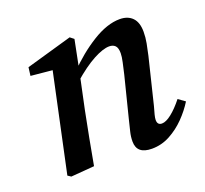

<svg xmlns="http://www.w3.org/2000/svg" viewBox="-89 -557 716 672"><g transform="rotate(-20 269.0 -220.5)"><path d="M314 -35Q314 -53 318.5 -71Q323 -89 329 -114L367 -265Q372 -287 376.5 -307Q381 -327 381 -340Q381 -360 373 -368Q365 -376 351 -376Q328 -376 291.5 -356.5Q255 -337 208 -296L211 -333Q260 -384 315.5 -418.5Q371 -453 418 -453Q448 -453 465 -435.5Q482 -418 482 -383Q482 -362 478 -341Q474 -320 469 -298L427 -126Q422 -109 419 -97Q416 -85 416 -78Q416 -59 433 -59Q448 -59 469 -75.5Q490 -92 513 -121L538 -103Q520 -74 494.5 -48Q469 -22 437.5 -5Q406 12 370 12Q314 12 314 -35ZM158 0 71 7 59 -1 140 -380 171 -362 57 -373 61 -404 232 -453 246 -442 223 -327 195 -195Q185 -146 176 -97.5Q167 -49 158 0Z"/></g></svg>

Font: Lisu Bosa
Style: Bold Italic
Weight: 700
Italic angle: -19°
Designer: David Morse, Annie Olsen, Victor Gaultney, Frank Grießhammer (Latin)
Foundry: SIL International
Version: Version 2.000